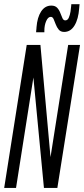

<svg xmlns="http://www.w3.org/2000/svg" viewBox="-28 -920 411 940"><path d="M-7.5 0 102.8 -700H169.9L219.3 -150.7L305.7 -700H363.8L252.8 0H187.1L135.5 -540.5L50.5 0ZM148.8 -761.9Q148.8 -765.1 149.1 -768.2Q149.5 -771.2 149.8 -774.3Q150.1 -777.3 150.4 -780.5Q150.7 -783.8 150.7 -786Q154.4 -834.8 173.2 -863.7Q192.1 -892.6 223.3 -892.6Q241.9 -892.6 251.9 -881.9Q261.9 -871.1 267.3 -856.4Q272.8 -841.6 277.8 -830.9Q282.7 -820.2 291.6 -820.2Q302.9 -820.2 308.7 -833.1Q314.5 -846.1 317.2 -863Q319.9 -879.8 320.5 -890.9Q320.5 -891.7 320.8 -894.9Q321.1 -898.2 321.1 -899.6H361.6Q360.9 -894.8 360.6 -890.1Q360.3 -885.4 359.7 -880.3Q356 -826.5 336.8 -795.1Q317.7 -763.7 286.1 -763.7Q268.9 -763.7 259.6 -774.9Q250.3 -786.2 244.9 -800.6Q239.6 -815.1 234.6 -826.3Q229.6 -837.5 220.9 -837.5Q207.1 -837.5 198.2 -817Q189.2 -796.5 189.2 -770Q189.2 -769.6 189.2 -768.4Q189.2 -767.3 189.2 -765.9Q189.2 -764.6 189.2 -763.4Q189.2 -762.3 189.2 -761.9Z"/></svg>

Font: Georama
Style: Italic
Weight: 400
Width: 2
Italic angle: -9°
Designer: Jean-Baptiste Levee
Foundry: Production Type
Version: Version 1.000